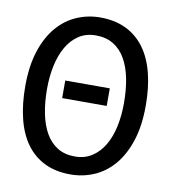

<svg xmlns="http://www.w3.org/2000/svg" viewBox="-76 -713 702 788"><g transform="rotate(10 275.0 -319.0)"><path d="M525.4 -323.2Q525.4 -237.3 504.6 -174.8Q483.9 -112.3 448.7 -71.5Q413.6 -30.8 367.2 -11Q320.8 8.8 269.5 8.8Q208 8.8 162.1 -13.4Q116.2 -35.6 85.4 -77.6Q54.7 -119.6 39.6 -179.9Q24.4 -240.2 24.4 -315.9Q24.4 -400.9 44.9 -463.4Q65.4 -525.9 100.6 -566.7Q135.7 -607.4 181.9 -627.2Q228 -647 279.3 -647Q340.8 -647 387 -624.5Q433.1 -602.1 463.9 -560.3Q494.6 -518.6 510 -458.5Q525.4 -398.4 525.4 -323.2ZM435.5 -316.9Q435.5 -373 426.3 -419.7Q417 -466.3 397.5 -500.2Q377.9 -534.2 347.4 -552.7Q316.9 -571.3 274.4 -571.3Q233.4 -571.3 203.4 -551.5Q173.3 -531.7 153.6 -497.6Q133.8 -463.4 124 -417.7Q114.3 -372.1 114.3 -320.8Q114.3 -264.2 123.8 -217.5Q133.3 -170.9 152.6 -137.5Q171.9 -104 202.1 -85.4Q232.4 -66.9 274.4 -66.9Q315.4 -66.9 345.7 -86.7Q376 -106.4 396 -140.4Q416 -174.3 425.8 -219.7Q435.5 -265.1 435.5 -316.9ZM182.1 -293.9V-367.2H367.7V-293.9Z"/></g></svg>

Font: Code New Roman
Style: Regular
Weight: 400
Monospace: yes
Designer: Sam Radian
Foundry: Code New Roman
Version: Version 2.00 November 29, 2014